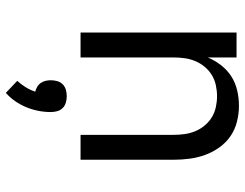

<svg xmlns="http://www.w3.org/2000/svg" viewBox="-108 -460 817 640"><g transform="rotate(90 300.0 -139.5)"><path d="M88 0V-520H171V-424Q181 -448 197 -468.5Q213 -489 234 -502.5Q255 -516 280.5 -522Q306 -528 332 -528Q358 -528 384.5 -521.5Q411 -515 433 -500Q455 -485 471 -462.5Q487 -440 496 -415Q505 -390 508.5 -363.5Q512 -337 512 -310V0H429V-310Q429 -328 426.5 -346.5Q424 -365 417 -382Q410 -399 398 -413.5Q386 -428 370.5 -437.5Q355 -447 336.5 -451Q318 -455 300 -455Q282 -455 263.5 -451Q245 -447 229.5 -437.5Q214 -428 202 -413.5Q190 -399 183 -382Q176 -365 173.5 -346.5Q171 -328 171 -310V0ZM289 249 249 211Q261 198 270.5 182.5Q280 167 285 151Q277 149 269 144.5Q261 140 256 132.5Q251 125 249 116.5Q247 108 247 99Q247 88 250 77.5Q253 67 260.5 59.5Q268 52 278.5 49Q289 46 300 46Q311 46 321.5 49Q332 52 339.5 59.5Q347 67 350 77.5Q353 88 353 99Q353 120 349 140.5Q345 161 337 180.5Q329 200 317 217.5Q305 235 289 249Z"/></g></svg>

Font: Zed Mono Extended
Style: Regular
Weight: 400
Width: 7
Monospace: yes
Designer: Belleve Invis
Foundry: Belleve Invis
Version: Version 1.0.0; ttfautohint (v1.8.4)